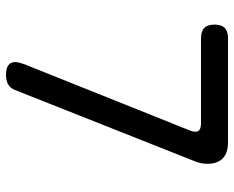

<svg xmlns="http://www.w3.org/2000/svg" viewBox="-90 -680 780 640"><g transform="rotate(90 300.0 -360.0)"><path d="M194 -51 415 -603Q417 -608 418 -612.5Q419 -617 419 -621Q419 -631 412 -635.5Q405 -640 390 -640H107Q84 -640 73 -651Q62 -662 62 -685Q62 -708 73 -719Q84 -730 107 -730H454Q490 -730 508 -712.5Q526 -695 526 -662Q526 -650 524 -640.5Q522 -631 519 -623L280 -20Q274 -5 262 2.5Q250 10 230 10Q209 10 198 2.5Q187 -5 187 -21Q187 -27 189 -35Q191 -43 194 -51Z"/></g></svg>

Font: Maple Mono Normal
Style: Regular
Weight: 400
Monospace: yes
Designer: subframe7536
Version: Version 7.000